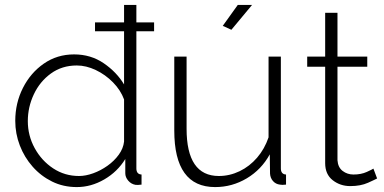

<svg xmlns="http://www.w3.org/2000/svg" viewBox="-20 -750 1562 780"><path d="M42 -259Q42 -331 73 -392.5Q104 -454 158 -491.5Q212 -529 281 -529Q349 -529 401.5 -493Q454 -457 484 -407V-623H366V-659H484V-730H534V-659H606V-623H534V-66Q534 -42 555 -41V0Q539 2 531 1Q513 -2 501 -16Q489 -30 489 -46V-104Q457 -52 403.5 -21Q350 10 292 10Q237 10 191.5 -12.5Q146 -35 112.5 -73Q79 -111 60.5 -159Q42 -207 42 -259ZM484 -175V-346Q470 -384 439 -415.5Q408 -447 369 -465.5Q330 -484 292 -484Q232 -484 187 -451.5Q142 -419 117.5 -367Q93 -315 93 -258Q93 -199 121 -148Q149 -97 196 -66Q243 -35 301 -35Q328 -35 358.5 -46Q389 -57 416.5 -76.5Q444 -96 462.5 -121.5Q481 -147 484 -175Z M688 -220V-520H738V-227Q738 -35 869 -35Q913 -35 953.5 -54.5Q994 -74 1024.5 -109.5Q1055 -145 1071 -192V-520H1121V-66Q1121 -42 1142 -41V0Q1125 2 1117 0Q1100 -2 1089 -14.5Q1078 -27 1077 -45L1076 -123Q1042 -61 982.5 -25.5Q923 10 854 10Q688 10 688 -220ZM920 -629 885 -645 946 -730H1004Z M1512 -25Q1505 -21 1475 -7.5Q1445 6 1403 6Q1362 6 1331.5 -18Q1301 -42 1301 -87V-479H1228V-520H1301V-698H1351V-520H1472V-479H1351V-99Q1353 -70 1372 -55.5Q1391 -41 1416 -41Q1447 -41 1470 -51.5Q1493 -62 1497 -65Z"/></svg>

Font: Raleway Light
Style: Regular
Weight: 300
Designer: Matt McInerney, Pablo Impallari, Rodrigo Fuenzalida
Foundry: Matt McInerney, Pablo Impallari, Rodrigo Fuenzalida
Version: Version 4.026